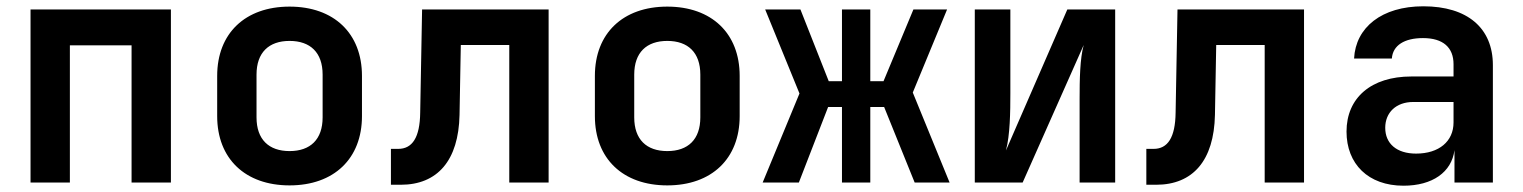

<svg xmlns="http://www.w3.org/2000/svg" viewBox="-20 -580 4840 610"><path d="M77 0H202V-436H398V0H523V-550H77Z M900 9C1041 9 1130 -76 1130 -211V-339C1130 -474 1041 -559 900 -559C759 -559 670 -474 670 -339V-211C670 -76 759 9 900 9ZM900 -100C834 -100 795 -137 795 -207V-343C795 -413 834 -450 900 -450C966 -450 1005 -413 1005 -343V-207C1005 -137 966 -100 900 -100Z M1222 7H1253C1370 7 1437 -70 1440 -215L1444 -437H1598V0H1723V-550H1321L1315 -222C1314 -143 1290 -107 1245 -107H1222Z M2100 9C2241 9 2330 -76 2330 -211V-339C2330 -474 2241 -559 2100 -559C1959 -559 1870 -474 1870 -339V-211C1870 -76 1959 9 2100 9ZM2100 -100C2034 -100 1995 -137 1995 -207V-343C1995 -413 2034 -450 2100 -450C2166 -450 2205 -413 2205 -343V-207C2205 -137 2166 -100 2100 -100Z M2403 0H2518L2611 -240H2655V0H2745V-240H2789L2886 0H2997L2880 -286L2989 -550H2882L2787 -322H2745V-550H2655V-322H2613L2523 -550H2411L2520 -283Z M3077 0H3229L3423 -437C3411 -394 3410 -326 3410 -267V0H3523V-550H3371L3176 -102C3189 -151 3190 -224 3190 -284V-550H3077Z M3622 7H3653C3770 7 3837 -70 3840 -215L3844 -437H3998V0H4123V-550H3721L3715 -222C3714 -143 3690 -107 3645 -107H3622Z M4439 10C4531 10 4592 -33 4601 -103V0H4723V-373C4723 -491 4642 -560 4502 -560C4370 -560 4287 -493 4282 -394H4402C4405 -436 4442 -459 4501 -459C4565 -459 4598 -429 4598 -376V-337H4464C4336 -337 4258 -269 4258 -162C4258 -59 4327 10 4439 10ZM4479 -92C4417 -92 4381 -124 4381 -174C4381 -222 4415 -256 4470 -256H4598V-191C4598 -131 4552 -92 4479 -92Z"/></svg>

Font: JetBrains Mono
Style: Bold
Weight: 558
Monospace: yes
Designer: Philipp Nurullin, Konstantin Bulenkov
Foundry: JetBrains
Version: Version 2.305